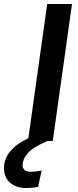

<svg xmlns="http://www.w3.org/2000/svg" viewBox="-108 -711 393 968"><path d="M255 -691 158 0H130Q57 32 31.5 62Q6 92 6 121Q6 155 47 155Q72 155 102 149L84 231Q55 237 24 237Q-26 237 -57 210Q-88 183 -88 137Q-88 44 35 -14L130 -691Z"/></svg>

Font: Fira Sans Condensed Medium
Style: Italic
Weight: 500
Width: 3
Italic angle: -8°
Designer: bBox Type GmbH & Carrois Corporate GbR & Edenspiekermann AG
Foundry: bBox Type GmbH & Carrois Corporate GbR & Edenspiekermann AG
Version: Version 4.301